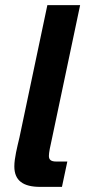

<svg xmlns="http://www.w3.org/2000/svg" viewBox="-20 -730 338 750"><path d="M137 0H222L243 -99H200C179 -99 171 -106 171 -121C171 -134 176 -158 182 -184L293 -710H165L56 -193C47 -155 36 -112 36 -80C36 -24 71 0 137 0Z"/></svg>

Font: Geist SemiBold
Style: Italic
Weight: 600
Italic angle: -12°
Designer: Basement.studio, Andrés Briganti, Mateo Zaragoza
Foundry: Basement.studio, Vercel, Andrés Briganti, Guido Ferreyra, Mateo Zaragoza
Version: Version 1.500